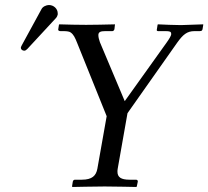

<svg xmlns="http://www.w3.org/2000/svg" viewBox="-20 -744 830 765"><path d="M368 -72C363 -44 347 -28 306 -28H279C274 -28 271 -25 270 -20L267 -1L269 1C269 1 362 -1 397 -1C437 -1 523 1 523 1L525 -1L529 -20C530 -25 526 -28 522 -28H496C462 -28 448 -38 448 -60C448 -63 448 -67 449 -72L488 -293L686 -574C709 -606 725 -620 755 -620H776C785 -620 786 -624 787 -628L790 -646L789 -647C770 -646 710 -644 701 -644C688 -644 618 -646 610 -647L608 -646L605 -627C604 -624 604 -621 609 -620H639C656 -620 662 -618 662 -610V-606C661 -601 655 -590 645 -576L477 -341L378 -576C374 -587 372 -597 372 -603V-606C373 -616 380 -620 399 -620H428C432 -620 435 -624 436 -628L438 -646V-647C422 -646 329 -645 323 -645C310 -645 228 -646 217 -647L215 -646L212 -627C211 -621 218 -620 221 -620H233C248 -620 257 -618 261 -615C273 -607 279 -594 287 -574L405 -281ZM175 -724C165 -724 150 -718 145 -707L67 -564C65 -560 63 -556 63 -554C63 -547 69 -542 77 -542C81 -542 85 -545 89 -549L202 -671C207 -676 209 -682 210 -686V-691C210 -709 194 -724 175 -724Z"/></svg>

Font: Libertinus Serif
Style: Italic
Weight: 400
Italic angle: -12°
Designer: Philipp H. Poll, Khaled Hosny
Foundry: Caleb Maclennan
Version: Version 7.050;RELEASE